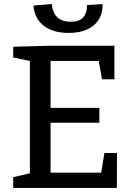

<svg xmlns="http://www.w3.org/2000/svg" viewBox="-20 -925 657 945"><path d="M494 -172H556L555 0H45V-53L127 -72V-625L45 -642V-695L227 -700H543V-535H482L466 -625H229V-394H469V-321H229V-75H478ZM318 -763Q240 -763 194.5 -799Q149 -835 145 -898L235 -905Q243 -818 328 -818Q409 -818 408 -900L485 -905Q486 -838 441.5 -800.5Q397 -763 318 -763Z"/></svg>

Font: Bitter Medium
Style: Regular
Weight: 500
Designer: Sol Matas, and Bitter project Authors
Foundry: Sol Matas
Version: Version 2.001